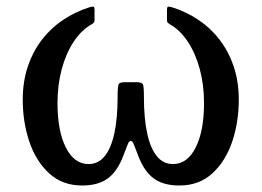

<svg xmlns="http://www.w3.org/2000/svg" viewBox="-20 -561 805 591"><path d="M157 -244Q157 -299.5 170 -348Q183 -396.5 206.8 -432.5Q230.5 -468.5 262.5 -486.5Q268 -490 269.5 -492.2Q271 -494.5 271 -500V-531Q271 -539 268.2 -540.2Q265.5 -541.5 255 -538.5Q212 -525 174.5 -500Q137 -475 109.2 -439Q81.5 -403 65.8 -356.8Q50 -310.5 50 -254ZM608 -244 715 -254Q715 -310.5 699.2 -356.8Q683.5 -403 655.8 -439Q628 -475 590.5 -500Q553 -525 510 -538.5Q499.5 -541.5 496.8 -540.2Q494 -539 494 -531V-500Q494 -494.5 495.5 -492.2Q497 -490 502.5 -486.5Q534.5 -468.5 558.2 -432.5Q582 -396.5 595 -348Q608 -299.5 608 -244ZM400 -308H365Q348.5 -308 345.2 -301.8Q342 -295.5 342 -263Q342 -197 332 -150.8Q322 -104.5 302.2 -80.2Q282.5 -56 252.5 -56Q208.5 -56 182.8 -106.8Q157 -157.5 157 -244L50 -254Q50 -185.5 70.2 -125.2Q90.5 -65 131.2 -27.5Q172 10 233 10Q283 10 312.8 -12.5Q342.5 -35 360.5 -84Q372 -114.5 375 -120.8Q378 -127 382.5 -127Q387 -127 390 -120.8Q393 -114.5 404.5 -84Q422.5 -35 452.2 -12.5Q482 10 532 10Q593 10 633.8 -27.5Q674.5 -65 694.8 -125.2Q715 -185.5 715 -254L608 -244Q608 -157.5 582.2 -106.8Q556.5 -56 512.5 -56Q482.5 -56 462.8 -80.2Q443 -104.5 433 -150.8Q423 -197 423 -263Q423 -295.5 419.8 -301.8Q416.5 -308 400 -308Z"/></svg>

Font: Besley
Style: Regular
Weight: 400
Designer: Owen Earl
Foundry: indestructible type*
Version: Version 4.000